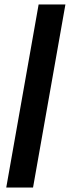

<svg xmlns="http://www.w3.org/2000/svg" viewBox="-20 -740 313 860"><path d="M8 100 153 -720H273L128 100Z"/></svg>

Font: DM Sans 24pt SemiBold
Style: Italic
Weight: 600
Italic angle: -10°
Designer: Colophon Foundry, Jonny Pinhorn
Foundry: Colophon Foundry
Version: Version 4.004;gftools[0.9.30]